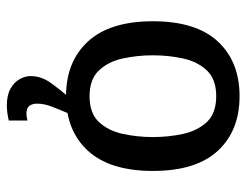

<svg xmlns="http://www.w3.org/2000/svg" viewBox="-102 -450 741 578"><g transform="rotate(90 269.0 -160.5)"><path d="M269 11.7Q165 11.7 104.2 -54.4Q43.5 -120.6 43.5 -250Q43.5 -379.4 104.2 -445.1Q165 -510.7 269 -510.7Q373 -510.7 433.6 -445.1Q494.1 -379.4 494.1 -250Q494.1 -120.6 433.6 -54.4Q373 11.7 269 11.7ZM269 -59.1Q320.3 -59.1 346.7 -87.2Q373 -115.2 382.6 -159.2Q392.1 -203.1 392.1 -250Q392.1 -296.9 382.6 -340.6Q373 -384.3 346.7 -412.4Q320.3 -440.4 269 -440.4Q218.3 -440.4 191.7 -412.4Q165 -384.3 155.5 -340.6Q146 -296.9 146 -250Q146 -203.1 155.5 -159.2Q165 -115.2 191.7 -87.2Q218.3 -59.1 269 -59.1ZM296.9 189.9Q265.6 189.9 246.1 178.7Q226.6 167.5 217.5 150.9Q208.5 134.3 208.5 118.2Q208.5 85.9 230.2 55.9Q252 25.9 274.9 0H322.8Q310.1 29.8 300.8 53.7Q291.5 77.6 291.5 99.1Q291.5 112.8 297.9 121.8Q304.2 130.9 321.8 130.9Q330.6 130.9 342.3 127.9V184.1Q317.4 189.9 296.9 189.9Z"/></g></svg>

Font: Pontano Sans SemiBold
Style: Regular
Weight: 600
Designer: Vernon Adams
Foundry: Vernon Adams
Version: Version 2.001